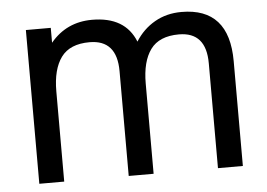

<svg xmlns="http://www.w3.org/2000/svg" viewBox="-44 -596 907 653"><g transform="rotate(-5 410.0 -270.0)"><path d="M64.9 0V-524.9H149.9V-474.1Q204.6 -540 292 -540Q404.8 -540 439.5 -452.6Q465.3 -493.7 505.6 -516.8Q545.9 -540 597.2 -540Q759.8 -540 759.8 -357.9V0H674.8V-357.9Q674.8 -464.8 582 -464.8Q514.6 -464.8 484.9 -424.1Q455.1 -383.3 455.1 -308.1V0H370.1V-357.9Q370.1 -464.8 276.9 -464.8Q209.5 -464.8 179.7 -424.1Q149.9 -383.3 149.9 -308.1V0Z"/></g></svg>

Font: Miedinger*
Style: Book
Weight: 400
Version: Version 001.000